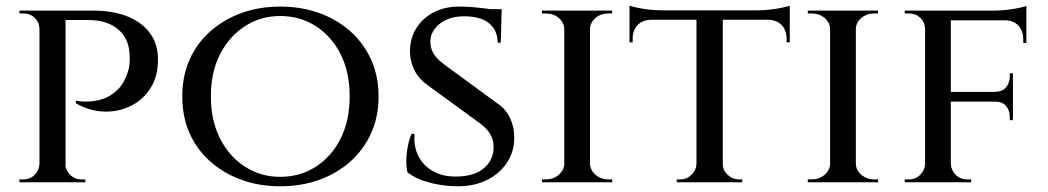

<svg xmlns="http://www.w3.org/2000/svg" viewBox="-20 -637 3661 671"><path d="M197 -600H303Q376 -600 427 -579Q478 -558 505 -520Q532 -482 532 -431Q533 -373 507.5 -331.5Q482 -290 439.5 -268Q397 -246 346 -247Q295 -248 245 -276V-285Q245 -285 259.5 -283Q274 -281 296.5 -282.5Q319 -284 344 -293Q369 -302 391.5 -324Q414 -346 427 -386Q431 -398 432.5 -412.5Q434 -427 433 -440Q433 -499 394.5 -533Q356 -567 288 -567H207Q207 -567 204.5 -575Q202 -583 199.5 -591.5Q197 -600 197 -600ZM209 -600V0H118V-600ZM120 -64 130 0H48V-10Q49 -10 55 -10Q61 -10 62 -10Q85 -10 101 -26Q117 -42 118 -64ZM120 -537H118Q117 -560 101 -575Q85 -590 62 -590Q61 -590 55 -590Q49 -590 48 -590V-600H130ZM206 -64H208Q209 -42 225 -26Q241 -10 265 -10Q266 -10 272 -10Q278 -10 278 -10V0H196Z M959 -614Q1033 -614 1095.5 -591.5Q1158 -569 1204.5 -527.5Q1251 -486 1277 -428.5Q1303 -371 1303 -300Q1303 -229 1277 -171.5Q1251 -114 1204.5 -72.5Q1158 -31 1095.5 -8.5Q1033 14 959 14Q886 14 824 -8.5Q762 -31 715 -72.5Q668 -114 642.5 -171.5Q617 -229 617 -300Q617 -371 642.5 -428.5Q668 -486 715 -527.5Q762 -569 824 -591.5Q886 -614 959 -614ZM959 -19Q1029 -19 1084 -54.5Q1139 -90 1170.5 -153Q1202 -216 1202 -300Q1202 -385 1170.5 -447.5Q1139 -510 1084 -545.5Q1029 -581 959 -581Q891 -581 836 -545.5Q781 -510 749 -447.5Q717 -385 717 -300Q717 -216 749 -153Q781 -90 836 -54.5Q891 -19 959 -19Z M1583 -614Q1609 -614 1632.5 -612Q1656 -610 1675.5 -607.5Q1695 -605 1710 -601.5Q1725 -598 1733 -595L1730 -488H1719Q1719 -531 1689.5 -555.5Q1660 -580 1601 -580Q1551 -580 1517.5 -554.5Q1484 -529 1484 -491Q1484 -476 1489 -462.5Q1494 -449 1505 -436.5Q1516 -424 1532 -412L1719 -275Q1748 -256 1763 -223.5Q1778 -191 1777 -154Q1777 -106 1751 -67.5Q1725 -29 1681 -7.5Q1637 14 1581 14Q1547 14 1512.5 8Q1478 2 1450 -9Q1422 -20 1404 -35Q1400 -51 1400 -75Q1400 -99 1405 -124.5Q1410 -150 1418 -169H1429Q1425 -124 1443 -90Q1461 -56 1495.5 -37.5Q1530 -19 1577 -20Q1638 -21 1671.5 -49.5Q1705 -78 1705 -123Q1705 -148 1693.5 -168Q1682 -188 1656 -207L1475 -339Q1440 -364 1425.5 -397.5Q1411 -431 1413 -466Q1415 -509 1437.5 -542.5Q1460 -576 1498 -595Q1536 -614 1583 -614ZM1733 -605V-587H1650V-605Z M2042 -600V0H1952V-600ZM1955 -64V0H1874V-10Q1874 -10 1880.5 -10Q1887 -10 1888 -10Q1914 -10 1932.5 -26Q1951 -42 1952 -64ZM2039 -64H2042Q2043 -42 2061.5 -26Q2080 -10 2107 -10Q2107 -10 2113 -10Q2119 -10 2119 -10L2120 0H2039ZM2039 -536V-600H2120L2119 -590Q2119 -590 2113 -590Q2107 -590 2107 -590Q2080 -590 2061.5 -574.5Q2043 -559 2042 -536ZM1955 -536H1952Q1951 -559 1932.5 -574.5Q1914 -590 1887 -590Q1887 -590 1880.5 -590Q1874 -590 1874 -590V-600H1955Z M2506 -597V0H2414V-597ZM2740 -601V-568H2180V-601ZM2740 -570V-489H2729V-502Q2729 -531 2712 -549Q2695 -567 2665 -568V-570ZM2740 -617V-591L2630 -601Q2649 -601 2671.5 -603.5Q2694 -606 2712.5 -610Q2731 -614 2740 -617ZM2416 -64V0H2345V-10Q2346 -10 2351.5 -10Q2357 -10 2357 -10Q2380 -10 2396.5 -26Q2413 -42 2414 -64ZM2503 -64H2506Q2506 -42 2523 -26Q2540 -10 2563 -10Q2563 -10 2568.5 -10Q2574 -10 2574 -10V0H2503ZM2255 -570V-568Q2225 -567 2208 -549Q2191 -531 2191 -502V-489H2180V-570ZM2180 -617Q2189 -614 2207.5 -610Q2226 -606 2248.5 -603.5Q2271 -601 2290 -601L2180 -591Z M2971 -600V0H2881V-600ZM2884 -64V0H2803V-10Q2803 -10 2809.5 -10Q2816 -10 2817 -10Q2843 -10 2861.5 -26Q2880 -42 2881 -64ZM2968 -64H2971Q2972 -42 2990.5 -26Q3009 -10 3036 -10Q3036 -10 3042 -10Q3048 -10 3048 -10L3049 0H2968ZM2968 -536V-600H3049L3048 -590Q3048 -590 3042 -590Q3036 -590 3036 -590Q3009 -590 2990.5 -574.5Q2972 -559 2971 -536ZM2884 -536H2881Q2880 -559 2861.5 -574.5Q2843 -590 2816 -590Q2816 -590 2809.5 -590Q2803 -590 2803 -590V-600H2884Z M3303 -600V0H3213V-600ZM3520 -316V-282H3301V-316ZM3567 -600V-566H3301V-600ZM3520 -284V-217H3509V-228Q3509 -251 3496 -266.5Q3483 -282 3456 -282V-284ZM3520 -381V-314H3456V-316Q3483 -316 3496 -332Q3509 -348 3509 -370V-381ZM3567 -569V-487H3556V-500Q3556 -529 3539 -547.5Q3522 -566 3492 -566V-569ZM3567 -616V-590L3455 -600Q3475 -600 3497.5 -602.5Q3520 -605 3539 -609Q3558 -613 3567 -616ZM3215 -64 3225 0H3142V-10Q3142 -10 3148.5 -10Q3155 -10 3156 -10Q3180 -10 3196 -26Q3212 -42 3213 -64ZM3215 -537H3213Q3212 -560 3196 -575Q3180 -590 3156 -590Q3155 -590 3148.5 -590Q3142 -590 3142 -590V-600H3225ZM3301 -64H3303Q3304 -42 3320 -26Q3336 -10 3361 -10Q3361 -10 3367.5 -10Q3374 -10 3374 -10V0H3291Z"/></svg>

Font: Cinzel Eorzea
Style: Regular
Weight: 500
Designer: Natanael Gama
Version: Version 2.000